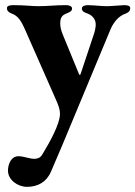

<svg xmlns="http://www.w3.org/2000/svg" viewBox="-20 -443 526 746"><path d="M85 283C127 283 161 264 178 224C207 157 238 84 260 30L409 -328C422 -359 443 -382 468 -390C480 -395 486 -400 486 -412C486 -422 471 -423 462 -423C426 -421 413 -419 394 -419C373 -419 357 -422 321 -423C312 -423 298 -420 298 -410C298 -398 310 -394 321 -390C335 -385 352 -371 352 -348C352 -336 348 -319 344 -308L293 -155C292 -152 291 -152 290 -152C289 -152 288 -152 287 -155L225 -306C216 -327 214 -341 214 -352C214 -375 222 -384 237 -390C248 -395 260 -398 260 -410C260 -420 246 -423 237 -423C190 -423 170 -419 128 -419C101 -419 79 -423 32 -423C23 -423 7 -422 7 -412C7 -400 14 -395 26 -390C50 -382 63 -360 76 -331L199 -52C206 -35 213 -20 213 0C213 39 171 113 151 146C140 166 135 172 116 174C115 174 114 174 113 174C94 174 72 164 52 164C23 164 11 195 11 220C11 257 50 283 85 283Z"/></svg>

Font: EB Garamond
Style: Bold
Weight: 700
Designer: Georg Duffner and Octavio Pardo
Foundry: Georg Duffner
Version: Version 1.000;PS 001.000;hotconv 1.0.88;makeotf.lib2.5.64775